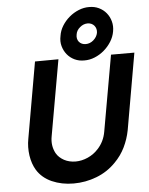

<svg xmlns="http://www.w3.org/2000/svg" viewBox="-67 -1105 910 1175"><g transform="rotate(-5 388.5 -518.0)"><path d="M658.5 -890.5Q653 -858 634.8 -828.8Q616.5 -799.5 590.2 -777Q564 -754.5 532.2 -741.5Q500.5 -728.5 467.5 -729Q435.5 -728.5 408.2 -741.5Q381 -754.5 362.8 -777Q344.5 -799.5 336.5 -828.8Q328.5 -858 335.5 -890.5Q340 -923 358.2 -952.5Q376.5 -982 402.8 -1004.2Q429 -1026.5 461 -1039.5Q493 -1052.5 525 -1052Q557.5 -1052.5 584.8 -1039.5Q612 -1026.5 630.2 -1004.2Q648.5 -982 656.5 -952.5Q664.5 -923 658.5 -890.5ZM434.5 -890.5Q429.5 -864.5 444 -846Q459.5 -828 485.5 -828Q511.5 -828 532.5 -846Q554.5 -865 559.5 -890.5Q561.5 -903.5 558.5 -914.8Q555.5 -926 548.5 -934.5Q541.5 -943 531 -948Q520.5 -953 507.5 -953Q481.5 -953 460 -934.5Q438 -916.5 434.5 -890.5ZM695 -281Q684.5 -226.5 660.5 -177.2Q636.5 -128 597 -88.5Q546.5 -36.5 478.5 -10.5Q411 15.5 337.5 15.5Q265 15.5 204.5 -11Q145 -37.5 113.5 -88.5Q102 -107.5 94.2 -130Q86.5 -152.5 82.5 -178.5Q75 -231 84.5 -281L166.5 -749L310.5 -750L228 -283.5Q217.5 -227.5 242.5 -180Q250.5 -165.5 263 -154Q275.5 -142.5 290.8 -134.2Q306 -126 324 -121.8Q342 -117.5 361.5 -117.5Q399 -117.5 436.5 -134.2Q474 -151 501 -181Q540.5 -223.5 551 -283.5L633.5 -750H777Z"/></g></svg>

Font: Russisch Sans ExtraBold
Style: Italic
Weight: 800
Width: 4
Italic angle: -10°
Designer: Michael Sharanda (font) & Cristiano Sobral (main changes)
Foundry: Michael Sharanda
Version: Version 2.00;September 8, 2020;FontCreator 13.0.0.2681 64-bi